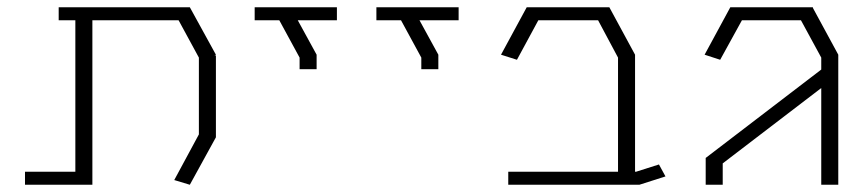

<svg xmlns="http://www.w3.org/2000/svg" viewBox="-20 -752 2396 530"><path d="M142 -732H504L576 -601L572 -599H576V-373L504 -242L461 -255L529 -381V-593L473 -696H235V-242H49V-278H188V-696H142Z M683 -732H782H910V-696H802L854 -601V-561H807V-593L751 -696H683Z M1019 -732H1118H1246V-696H1138L1190 -601V-561H1143V-593L1087 -696H1019Z M1434 -732H1435H1662L1733 -601V-278H1736L1799 -298L1817 -265L1745 -242H1733H1686H1383V-278H1686V-593L1631 -696H1466L1407 -587L1363 -601Z M2222 -732H2224V-730L2294 -601V-545V-242H2247V-509L1975 -301V-242H1928V-316L2247 -560V-593L2191 -696H2028L1968 -587L1925 -601L1996 -732H1997Z"/></svg>

Font: Mixer
Style: Regular
Weight: 400
Version: Version 1.0